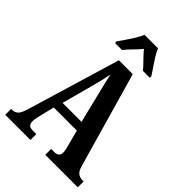

<svg xmlns="http://www.w3.org/2000/svg" viewBox="-267 -1042 1153 1153"><g transform="rotate(45 310.0 -465.5)"><path d="M4 0V-50H13Q34 -50 49.5 -64Q65 -78 78 -124L255 -714H373L547 -105Q556 -74 571.5 -62Q587 -50 611 -50H620V0H344V-50H372Q389 -50 400 -58.5Q411 -67 411 -85Q411 -97 407.5 -112.5Q404 -128 401 -139L375 -237H179L158 -151Q155 -139 151 -121Q147 -103 147 -89Q147 -71 155.5 -60.5Q164 -50 186 -50H218V0ZM197 -294H358L311 -485Q302 -522 294 -555Q286 -588 280 -618Q274 -588 266.5 -555.5Q259 -523 250 -491ZM165 -784Q178 -803 196 -829Q214 -855 230.5 -882Q247 -909 256 -931H371Q379 -909 396 -882Q413 -855 431 -829Q449 -803 461 -784V-771H402Q393 -783 376.5 -800Q360 -817 342.5 -835.5Q325 -854 313 -869Q294 -845 267.5 -818.5Q241 -792 225 -771H165Z"/></g></svg>

Font: Noto Serif Hebrew ExtraCondensed
Style: Bold
Weight: 700
Width: 2
Designer: Monotype Design Team
Foundry: Monotype Imaging Inc.
Version: Version 2.004; ttfautohint (v1.8.4.7-5d5b)